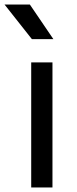

<svg xmlns="http://www.w3.org/2000/svg" viewBox="-48 -829 342 849"><path d="M0 0ZM90 -553H184V0H90ZM-28 -809H84L188 -656H93Z"/></svg>

Font: Biryani
Style: Regular
Weight: 400
Designer: Dan Reynolds and Mathieu Reguer
Foundry: Dan Reynolds and Mathieu Reguer
Version: Version 1.004; ttfautohint (v1.1) -l 5 -r 5 -G 72 -x 0 -D la